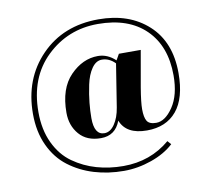

<svg xmlns="http://www.w3.org/2000/svg" viewBox="-82 -666 1043 943"><g transform="rotate(-10 439.5 -194.5)"><path d="M433 -395Q481 -395 520 -358L537 -388H646L614 -206Q602 -134 602 -100Q602 -59 613.5 -40.5Q625 -22 659 -22Q704 -22 743.5 -80.5Q783 -139 783 -237Q783 -383 698 -466.5Q613 -550 460 -550Q310 -550 204 -448Q98 -346 98 -174Q98 -86 129.5 -19.5Q161 47 214.5 85Q268 123 331 141Q394 159 464 159Q599 159 697 76L713 94Q669 135 600.5 159Q532 183 463 183Q384 183 314.5 162Q245 141 189.5 99Q134 57 102 -12Q70 -81 70 -170Q70 -345 180.5 -458.5Q291 -572 467 -572Q620 -572 714.5 -485.5Q809 -399 809 -244Q809 -119 756.5 -56Q704 7 608 7Q505 7 477 -65Q451 5 379 5Q309 5 271 -39Q233 -83 233 -147Q233 -268 295 -331.5Q357 -395 433 -395ZM481 -130 515 -344Q486 -374 449 -374Q420 -374 398.5 -343Q377 -312 367 -264Q357 -216 353 -175.5Q349 -135 349 -100Q349 -16 400 -16Q429 -16 451 -48Q473 -80 481 -130Z"/></g></svg>

Font: Abril Fatface
Style: Regular
Weight: 400
Designer: Veronika Burian, Jos Scaglione
Foundry: TypeTogether
Version: Version 1.001